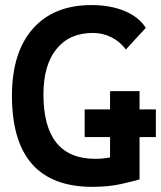

<svg xmlns="http://www.w3.org/2000/svg" viewBox="-20 -723 631 753"><path d="M342.3 9.8Q26.9 9.8 26.9 -347.7Q26.9 -517.1 108.6 -610.1Q190.4 -703.1 338.4 -703.1Q413.1 -703.1 469 -679.7Q524.9 -656.2 551.8 -613.8L473.6 -528.8Q451.2 -559.6 417.2 -576.7Q383.3 -593.8 344.2 -593.8Q252.4 -593.8 201.4 -530.8Q150.4 -467.8 150.4 -352.5Q150.4 -100.1 354 -100.1Q369.6 -100.1 384 -101.6Q398.4 -103 411.6 -105.5V-185.5H312V-293.9H411.6V-365.7H527.3V-293.9H591.3V-185.5H527.3V-19.5Q507.3 -13.2 457 -1.7Q406.7 9.8 342.3 9.8Z"/></svg>

Font: CaskaydiaCove NFP SemiBold
Style: Regular
Weight: 600
Designer: Aaron Bell
Foundry: Saja Typeworks
Version: Version 2111.001; VTT 6.35;Nerd Fonts 3.1.1